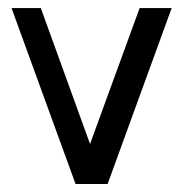

<svg xmlns="http://www.w3.org/2000/svg" viewBox="-20 -460 455 480"><path d="M249 0H168.9L8.8 -439.9H82L205.1 -100.1L329.1 -439.9H409.2Z"/></svg>

Font: Pfennig
Style: Medium
Weight: 500
Version: Version 20120410 ; ttfautohint (v0.8)